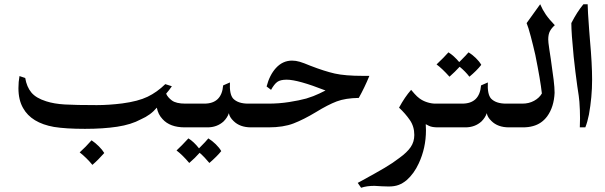

<svg xmlns="http://www.w3.org/2000/svg" viewBox="-20 -601 2857 906"><path d="M791 -194Q786 -186 777.5 -175.5Q769 -165 764 -159Q771 -142 791 -127Q811 -112 855 -112H903V0H852Q782 0 747 -39Q726 -61 720 -93Q691 -58 645 -38Q599 -13 533 -3Q467 7 381 7Q291 7 235 -2Q128 -21 89 -91Q67 -129 67 -185Q67 -215 72 -242L99 -233Q106 -191 128 -164.5Q150 -138 198 -123Q235 -111 286 -108Q337 -105 437 -105Q493 -105 557 -113Q632 -123 676.5 -144.5Q721 -166 760 -204ZM472 121Q443 154 416 177Q389 144 356 118Q384 93 412 61Q430 73 446.5 89.5Q463 106 472 121Z M1024 112Q1005 136 968 168Q946 141 922 120Q901 144 873 168Q842 131 813 109Q837 87 869 52Q895 68 919 99Q954 64 963 52Q981 63 998 79.5Q1015 96 1024 112Z M1080 -136Q1103 -112 1151 -112H1212V0H1165Q1112 0 1082 -30Q1063 -48 1060 -67Q1053 -46 1035 -28Q1004 0 959 0H886Q863 0 846.5 -16.5Q830 -33 830 -57Q830 -81 847.5 -96.5Q865 -112 886 -112H944Q1026 -112 1033 -198L1065 -212Q1062 -157 1080 -136Z M1673 -139Q1610 -138 1569 -122.5Q1528 -107 1471 -72Q1413 -37 1365 -18.5Q1317 0 1247 0H1195Q1171 0 1155 -16Q1139 -32 1139 -56Q1139 -80 1155 -96Q1171 -112 1195 -112H1246Q1297 -112 1344.5 -119.5Q1392 -127 1425 -136Q1461 -147 1486.5 -159.5Q1512 -172 1516 -174Q1386 -225 1333 -225Q1303 -225 1288.5 -214.5Q1274 -204 1259 -177L1238 -193Q1252 -247 1282 -280Q1314 -315 1358 -315Q1376 -315 1394.5 -309.5Q1413 -304 1444 -291Q1511 -265 1559.5 -254Q1608 -243 1694 -243H1723Q1700 -187 1673 -139Z M1959 -137Q1975 -125 1995.5 -118.5Q2016 -112 2034 -112H2120V0H2047Q2019 0 2004.5 -7Q1990 -14 1989 -15L1990 14Q1990 97 1956 170Q1934 218 1899 249Q1881 264 1861.5 271.5Q1842 279 1814 279L1781 278Q1757 276 1747 276Q1710 276 1684 285L1668 262L1692 249Q1756 214 1795 191Q1834 168 1865 144Q1901 118 1918 93Q1935 68 1935 36Q1935 -4 1914 -34.5Q1893 -65 1863 -93Q1890 -143 1920 -177Q1924 -172 1936 -158.5Q1948 -145 1959 -137Z M2251 -295Q2229 -267 2195 -239Q2176 -264 2149 -286Q2127 -262 2101 -239Q2066 -278 2040 -297Q2077 -332 2096 -354Q2121 -339 2147 -308Q2181 -342 2191 -354Q2208 -344 2225 -327.5Q2242 -311 2251 -295Z M2297 -136Q2320 -112 2368 -112H2429V0H2382Q2329 0 2299 -30Q2280 -48 2277 -67Q2270 -46 2252 -28Q2221 0 2176 0H2103Q2080 0 2063.5 -16.5Q2047 -33 2047 -57Q2047 -81 2064.5 -96.5Q2082 -112 2103 -112H2161Q2243 -112 2250 -198L2282 -212Q2279 -157 2297 -136Z M2567 -415Q2567 -405 2568 -399L2572 -369L2579 -323Q2588 -262 2592.5 -224.5Q2597 -187 2597 -163Q2594 -96 2562 -52Q2536 -17 2495 -6Q2474 0 2447 0H2412Q2388 0 2372 -15.5Q2356 -31 2356 -55Q2356 -77 2370.5 -94.5Q2385 -112 2412 -112H2445Q2476 -112 2500.5 -125.5Q2525 -139 2537 -160Q2530 -223 2506 -342Q2496 -386 2484.5 -429.5Q2473 -473 2465 -492L2529 -581Q2540 -555 2555.5 -532.5Q2571 -510 2598 -482Q2583 -469 2575 -454Q2567 -439 2567 -415Z M2733 -581H2753Q2753 -556 2760 -461Q2760 -458 2764 -410Q2774 -300 2774 -225Q2774 -143 2759 -60Q2752 -25 2742 0H2716L2717 -43Q2717 -81 2714 -121Q2713 -139 2704 -195Q2695 -259 2687 -334Q2676 -445 2676 -492Q2703 -545 2733 -581Z"/></svg>

Font: Mirza Medium
Style: Regular
Weight: 500
Designer: Arabic design by Kourosh Beigpour, Latin design by Eduardo Tunni, engineering by Lasse Fister
Version: Version 1.0010g